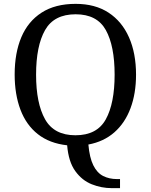

<svg xmlns="http://www.w3.org/2000/svg" viewBox="-20 -745 782 995"><path d="M559 230Q506 230 455.5 210Q405 190 370 141.5Q335 93 328 8Q237 -2 176.5 -49.5Q116 -97 86 -176.5Q56 -256 56 -359Q56 -470 90.5 -552Q125 -634 195.5 -679.5Q266 -725 372 -725Q473 -725 542.5 -679.5Q612 -634 648.5 -551.5Q685 -469 685 -358Q685 -261 656.5 -184.5Q628 -108 573 -59.5Q518 -11 438 4Q444 72 463.5 111.5Q483 151 514.5 167Q546 183 586 183H602V230ZM371 -44Q483 -44 528.5 -127Q574 -210 574 -358Q574 -507 528.5 -589Q483 -671 372 -671Q260 -671 213.5 -589Q167 -507 167 -358Q167 -210 213.5 -127Q260 -44 371 -44Z"/></svg>

Font: Noto Serif Makasar
Style: Regular
Weight: 400
Designer: Sérgio Martins
Version: Version 1.001; ttfautohint (v1.8.4.7-5d5b)